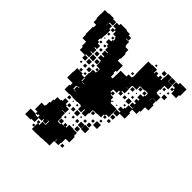

<svg xmlns="http://www.w3.org/2000/svg" viewBox="-195 -672 1030 1030"><g transform="rotate(45 319.5 -157.5)"><path d="M589 -526H639V-476H632V-453H596V-476H591V-464H577V-478H589V-488H571V-514H589ZM543 -364H567V-341H574V-301H549V-266H542V-243H509V-222H515V-180H477V-158H451V-184H473V-191H454V-211H473V-222H479V-246H506V-266H505V-250H483V-272H499V-282H485V-300H499V-309H482V-333H502V-343H508V-362H505V-365H483V-362H450V-335H422V-333H418V-307H400V-306H419V-276H400V-270H413V-252H395V-265H387V-248H361V-244H360V-227H366V-239H382V-223H370V-218H391V-198H401V-186H449V-126H428V-118H441V-104H427V-117H420V-95H392V-93H365V-90H361V-64H357V-38H331V-63H326V-39H302V-63H296V-65H272V-63H236V-65H212V-63H176V-99H182V-118H141V-164H143V-192H185V-184H206V-219H209V-246H231V-254H233V-274H207V-302H205V-310H183V-332H202V-339H182V-363H202V-367H180V-388H171V-400H153V-422H171V-434H177V-448H171V-457H150V-477H142V-463H126V-479H140V-488H121V-514H140V-525H188V-521H214V-511H234V-491H217V-488H241V-462H245V-455H268V-430H273V-392H269V-374H307V-328H299V-311H304V-287H317V-318H318V-347H362V-363H386V-369H389V-395H388V-487H416V-489H452V-465H456V-479H472V-465H486V-479H502V-465H508V-487H510V-515H538V-487H540V-486H569V-456H541V-424H537V-400H543V-397H570V-365H543ZM123 -250V-271H84V-294H77V-326H49V-353H46V-409H51V-428H31V-454H27V-488H28V-517H55V-520H93V-514H117V-488H93V-483H116V-462H125V-420H123V-392H117V-375H128V-363H146V-339H131V-334H147V-308H131V-304H147V-278H124V-272H145V-250ZM540 -515H568V-487H540ZM484 -511H504V-491H484ZM429 -506H439V-496H429ZM91 -482V-463H92V-482ZM547 -448H561V-434H547ZM128 -447H140V-435H128ZM158 -435V-447H170V-435ZM579 -436V-446H589V-436ZM595 -400H573V-422H595ZM137 -414V-408H131V-414ZM557 -414V-408H551V-414ZM128 -387H140V-375H128ZM158 -375V-387H170V-375ZM368 -387H380V-375H368ZM541 -362H540V-343H541ZM456 -359H472V-343H456ZM486 -343V-359H502V-343ZM171 -344H157V-358H171ZM174 -311H154V-331H174ZM425 -330H443V-312H425ZM461 -318V-324H467V-318ZM177 -278H151V-304H177ZM184 -301H204V-281H184ZM470 -285H458V-297H470ZM430 -287V-295H438V-287ZM476 -249H452V-273H476ZM153 -272H175V-250H153ZM426 -269H442V-253H426ZM201 -268V-254H187V-268ZM218 -268H231V-255H218ZM204 -221H184V-241H204ZM156 -239H172V-223H156ZM139 -236V-226H129V-236ZM469 -236V-226H459V-236ZM171 -208V-194H157V-208ZM200 -207V-195H188V-207ZM401 -204H407V-198H401ZM437 -204V-198H431V-204ZM207 -160H211V-183H207ZM231 -158H213V-156H231ZM474 -131H454V-151H474ZM226 -126H213V-123H226ZM206 -122V-99H212V-97H226V-99H212V-122ZM472 -103H456V-119H472ZM366 -89H382V-73H366ZM428 -75V-87H440V-75ZM449 -36H419V-66H449ZM216 -43V-59H232V-43ZM397 -44V-58H411V-44ZM279 -46V-56H289V-46ZM251 -48V-54H257V-48ZM360 55H388V78H395V120H368V123H367V152H364V172H338V154H336V174H332V207H303V208H275V210H246V211H202V167H215V143H239V117H225V118H235V140H213V130H208V143H180V130H171V136H157V124H139V74H163V68H166V41H172V17H178V-7H203V-12H212V-33H236V-12H245V-5H268V23H245V25H268V52H271V81H272V84H293V79H274V59H294V78H320V77H306V61H322V75H328V53H360ZM302 -33H326V-9H302ZM414 -11H394V-31H414ZM293 -12H275V-30H293ZM262 -13H246V-29H262ZM381 -28V-14H367V-28ZM340 -17V-25H348V-17ZM420 25H388V-7H420ZM387 22H361V-4H387ZM352 17H336V1H352ZM320 3V15H308V3ZM281 12V6H287V12ZM385 28V50H363V28ZM289 44H279V34H289ZM348 35V43H340V35ZM120 138H162V144H186V174H162V180H120ZM389 167H373V151H389ZM194 152H208V166H194ZM200 195H188V183H200Z"/></g></svg>

Font: Rubik-Storm
Style: Regular
Weight: 400
Designer: NaN (generative design), Hubert & Fischer (Rubik source font outlines)
Foundry: NaN, Hubert & Fischer
Version: Version 1.000